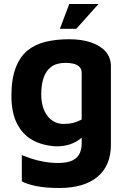

<svg xmlns="http://www.w3.org/2000/svg" viewBox="-20 -716 633 959"><path d="M260 15Q191 11 141.5 -17Q92 -45 64.5 -99.5Q37 -154 37 -237Q37 -321 58 -376.5Q79 -432 116.5 -463Q154 -494 207 -507Q260 -520 325 -520Q388 -520 435 -504Q482 -488 508 -458Q534 -428 534 -384V6Q534 59 517 99.5Q500 140 466.5 167.5Q433 195 385.5 209Q338 223 276 223Q209 223 161.5 213.5Q114 204 89 190V59Q104 65 133 75Q162 85 198 91.5Q234 98 270 98Q317 98 342.5 85Q368 72 378 50Q388 28 388 0V-82L417 -61Q401 -38 379 -21Q357 -4 327.5 5.5Q298 15 260 15ZM298 -97Q324 -97 346 -102.5Q368 -108 388 -119V-351Q388 -372 376 -383Q364 -394 346 -398Q328 -402 308 -402Q262 -402 235.5 -382Q209 -362 197.5 -326.5Q186 -291 186 -246Q186 -177 217 -137Q248 -97 298 -97ZM279 -572 326 -696H472L361 -572Z"/></svg>

Font: Maven Pro
Style: Bold
Weight: 700
Designer: Joe Prince
Foundry: Joe Prince
Version: Version 2.103